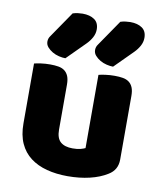

<svg xmlns="http://www.w3.org/2000/svg" viewBox="-85 -819 765 904"><g transform="rotate(10 297.5 -367.0)"><path d="M52 -479Q62 -482 83.5 -485Q105 -488 128 -488Q150 -488 167.5 -485Q185 -482 197 -473Q209 -464 215.5 -448.5Q222 -433 222 -408V-193Q222 -152 242 -134.5Q262 -117 300 -117Q323 -117 337.5 -121Q352 -125 360 -129V-479Q370 -482 391.5 -485Q413 -488 436 -488Q458 -488 475.5 -485Q493 -482 505 -473Q517 -464 523.5 -448.5Q530 -433 530 -408V-104Q530 -54 488 -29Q453 -7 404.5 4.5Q356 16 299 16Q245 16 199.5 4Q154 -8 121 -33Q88 -58 70 -97.5Q52 -137 52 -193ZM418 -743Q430 -747 443 -748.5Q456 -750 465 -750Q500 -750 521.5 -735Q543 -720 543 -688Q543 -668 533 -649.5Q523 -631 507 -615L421 -529Q407 -529 390 -533Q373 -537 358.5 -545.5Q344 -554 334 -565.5Q324 -577 324 -592Q324 -607 333 -619ZM190 -743Q202 -747 215 -748.5Q228 -750 237 -750Q272 -750 293.5 -735Q315 -720 315 -688Q315 -668 305 -649.5Q295 -631 279 -615L193 -529Q179 -529 162 -533Q145 -537 130.5 -545.5Q116 -554 106 -565.5Q96 -577 96 -592Q96 -607 105 -619Z"/></g></svg>

Font: Baloo
Style: Regular
Weight: 400
Designer: Sarang Kulkarni and Ek Type
Foundry: Ek Type
Version: Version 1.100;PS 1.000;hotconv 1.0.88;makeotf.lib2.5.647800;